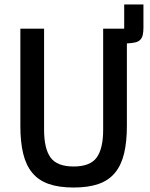

<svg xmlns="http://www.w3.org/2000/svg" viewBox="-20 -826 669 858"><path d="M547 -263Q547 -192 534.5 -140Q522 -88 494 -54Q466 -20 420.5 -4Q375 12 309 12Q243 12 197.5 -4Q152 -20 124 -54Q96 -88 83.5 -140Q71 -192 71 -263V-698H177V-246Q177 -162 206 -122Q235 -82 309 -82Q383 -82 412 -122Q441 -162 441 -246V-698H535V-806H621V-703Q621 -683 618 -670Q615 -657 607 -648.5Q599 -640 584.5 -636.5Q570 -633 547 -632V-263Z"/></svg>

Font: IBM Plex Sans Cond Medm
Style: Regular
Weight: 500
Width: 3
Designer: Mike Abbink, Paul van der Laan, Pieter van Rosmalen
Foundry: Bold Monday
Version: Version 1.3